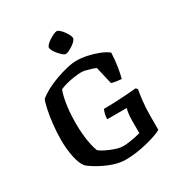

<svg xmlns="http://www.w3.org/2000/svg" viewBox="-215 -1101 1176 1251"><g transform="rotate(-30 373.0 -475.5)"><path d="M367 0Q331 0 291 -11.5Q251 -23 214.5 -41Q178 -59 151 -76.5Q124 -94 113 -105Q89 -136 77 -195.5Q65 -255 65 -321Q65 -380 71.5 -437.5Q78 -495 87.5 -540.5Q97 -586 107 -608Q131 -628 168 -648Q205 -668 249 -684Q293 -700 335 -710Q377 -720 410 -720Q447 -720 489 -711Q531 -702 569.5 -687Q608 -672 633 -652Q630 -591 622 -543.5Q614 -496 606 -469Q579 -471 559.5 -474.5Q540 -478 532 -481L502 -611Q491 -617 471 -623.5Q451 -630 431.5 -634.5Q412 -639 398 -639Q376 -639 345 -634.5Q314 -630 284 -622Q254 -614 236 -605Q228 -586 221.5 -558Q215 -530 210.5 -497.5Q206 -465 204 -431.5Q202 -398 202 -367Q202 -325 206 -282.5Q210 -240 217.5 -205.5Q225 -171 234 -149Q242 -141 260.5 -130.5Q279 -120 303.5 -109.5Q328 -99 352 -92Q376 -85 395 -85Q419 -85 444 -88.5Q469 -92 491.5 -97Q514 -102 529 -106V-203Q529 -230 532.5 -254Q536 -278 540 -289H393Q393 -307 398 -327.5Q403 -348 408 -358Q448 -358 493.5 -360Q539 -362 581.5 -365Q624 -368 654 -371L665 -359Q660 -335 653.5 -282.5Q647 -230 647 -164V-63Q631 -53 601 -42.5Q571 -32 531.5 -22Q492 -12 449.5 -6Q407 0 367 0ZM372 -792Q364 -792 351.5 -802.5Q339 -813 326.5 -827.5Q314 -842 305.5 -857Q297 -872 297 -882Q297 -891 308.5 -903Q320 -915 336.5 -925.5Q353 -936 369 -943.5Q385 -951 395 -951Q403 -951 415 -940.5Q427 -930 438.5 -914.5Q450 -899 457.5 -884Q465 -869 465 -859Q465 -851 455 -839.5Q445 -828 429.5 -817.5Q414 -807 398.5 -799.5Q383 -792 372 -792Z"/></g></svg>

Font: Texturina 12pt SemiBold
Style: Regular
Weight: 600
Designer: Guillermo Torres Carreño
Foundry: Omnibus-Type
Version: Version 1.002